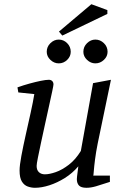

<svg xmlns="http://www.w3.org/2000/svg" viewBox="-20 -884 589 912"><path d="M146 8Q129 8 112 2Q95 -4 84 -21.5Q73 -39 73 -74Q73 -98 81.5 -143.5Q90 -189 102 -242.5Q114 -296 125.5 -348Q137 -400 143 -437L67 -445L63 -469Q91 -479 120 -487Q149 -495 173.5 -500Q198 -505 212 -505Q222 -505 228 -499Q234 -493 234 -483Q234 -478 228 -450Q222 -422 213 -381Q204 -340 194 -294.5Q184 -249 175 -207Q166 -165 160 -135Q154 -105 154 -96Q154 -76 165 -66Q176 -56 193 -56Q215 -56 245 -66.5Q275 -77 307 -101.5Q339 -126 364 -167L422 -489L507 -505L444 -202Q436 -162 431.5 -127Q427 -92 425.5 -71Q424 -50 423 -50H502V-20Q460 -6 435.5 1Q411 8 391 8Q365 8 355 -3Q345 -14 345 -33Q345 -36 346 -46Q347 -56 349 -69.5Q351 -83 352 -94Q324 -61 288 -38.5Q252 -16 215 -4Q178 8 146 8ZM433 -583Q411 -583 393.5 -599.5Q376 -616 376 -638Q376 -662 393.5 -679Q411 -696 433 -696Q456 -696 473.5 -679Q491 -662 491 -638Q491 -616 473.5 -599.5Q456 -583 433 -583ZM259 -583Q237 -583 219.5 -599.5Q202 -616 202 -638Q202 -662 219.5 -679Q237 -696 259 -696Q282 -696 299 -679Q316 -662 316 -638Q316 -616 299 -599.5Q282 -583 259 -583ZM276 -715 260 -734 414 -864 490 -836V-818Z"/></svg>

Font: Manuale
Style: Italic
Weight: 400
Italic angle: -11°
Designer: Eduardo Tunni / Pablo Cosgaya
Foundry: Eduardo Tunni / Pablo Cosgaya
Version: Version 1.002